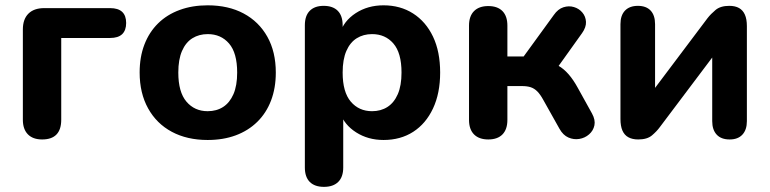

<svg xmlns="http://www.w3.org/2000/svg" viewBox="-20 -521 2923 729"><path d="M140 8.5Q105 8.5 85.9 -10.9Q66.8 -30.4 66.8 -66.5V-409Q66.8 -448.2 87.9 -469.2Q109 -490.2 148 -490.2H398Q428.5 -490.2 443.8 -476Q459 -461.8 459 -433.8Q459 -405.8 443.8 -391.2Q428.5 -376.8 398 -376.8H212.5V-66.5Q212.5 8.5 140 8.5Z M768.4 10.5Q690.5 10.5 632.5 -20.5Q574.5 -51.5 542.4 -109.4Q510.2 -167.3 510.2 -245.8Q510.2 -304.8 528.3 -351.8Q546.3 -398.8 580.3 -432.3Q614.4 -465.8 662.2 -483.2Q709.9 -500.8 768.4 -500.8Q847.2 -500.8 905.1 -469.8Q963 -438.8 995.1 -381.5Q1027.2 -324.2 1027.2 -245.6Q1027.2 -186.6 1009.1 -139.2Q991 -91.8 956.8 -58.3Q922.6 -24.8 875 -7.1Q827.5 10.5 768.4 10.5ZM768.5 -98.8Q802.1 -98.8 827.2 -114.9Q852.2 -131 866.4 -163.5Q880.5 -196 880.5 -245.4Q880.5 -320.2 849.6 -355.9Q818.8 -391.5 768.8 -391.5Q735.8 -391.5 710.5 -375.8Q685.2 -360 671.1 -327.6Q657 -295.2 657 -245.6Q657 -171.5 687.9 -135.1Q718.8 -98.8 768.5 -98.8Z M1210 188.5Q1175 188.5 1156.2 169.8Q1137.5 151 1137.5 115V-425.2Q1137.5 -461.2 1156.1 -480Q1174.8 -498.8 1208.8 -498.8Q1243.8 -498.8 1262.4 -480Q1281 -461.2 1281 -425.2V-355.2L1270 -392.8Q1284.8 -441.2 1330.5 -471Q1376.2 -500.8 1436.2 -500.8Q1500 -500.8 1548.5 -469.8Q1597 -438.8 1624.1 -381.9Q1651.2 -325 1651.2 -245.5Q1651.2 -167 1624.1 -109.2Q1597 -51.5 1548.9 -20.5Q1500.8 10.5 1436.2 10.5Q1377.5 10.5 1332.2 -18.4Q1287 -47.2 1271.2 -93.2H1283.2V115Q1283.2 151 1264.1 169.8Q1245 188.5 1210 188.5ZM1392.8 -98.8Q1426 -98.8 1451.1 -114.9Q1476.2 -131 1490.4 -163.5Q1504.5 -196 1504.5 -245.5Q1504.5 -320.2 1473.6 -355.9Q1442.8 -391.5 1392.8 -391.5Q1359.8 -391.5 1334.5 -375.8Q1309.2 -360 1295.1 -327.6Q1281 -295.2 1281 -245.5Q1281 -171.5 1311.9 -135.1Q1342.8 -98.8 1392.8 -98.8Z M1834 8.5Q1799 8.5 1779.9 -10.6Q1760.8 -29.8 1760.8 -65.8V-423.8Q1760.8 -459.8 1779.9 -478.9Q1799 -498 1834 -498Q1869 -498 1887.8 -478.9Q1906.5 -459.8 1906.5 -423.8V-306.5H1968.2L2082.8 -464.2Q2098.5 -486.8 2119.2 -493.4Q2140 -500 2159.2 -494.2Q2178.5 -488.5 2191.1 -473.5Q2203.8 -458.5 2204.9 -438.1Q2206 -417.8 2190 -395.2L2079.8 -241L2050.5 -287.8Q2077.2 -284.8 2099 -272.2Q2120.8 -259.8 2139 -238.8Q2157.2 -217.8 2173.2 -188.5L2227.8 -90Q2241.2 -65.5 2236.9 -45Q2232.5 -24.5 2216.6 -10.8Q2200.8 3 2179.6 6.5Q2158.5 10 2138.1 1.1Q2117.8 -7.8 2104.2 -32.2L2042.5 -142.2Q2031.2 -162.8 2020 -174Q2008.8 -185.2 1995 -189.8Q1981.2 -194.2 1962 -194.2H1906.5V-65.8Q1906.5 -29.8 1887.8 -10.6Q1869 8.5 1834 8.5Z M2403.2 8.5Q2381 8.5 2365.9 0.2Q2350.8 -8 2343.2 -25.4Q2335.8 -42.8 2335.8 -69.2V-429.2Q2335.8 -462.8 2353.1 -480.8Q2370.5 -498.8 2402 -498.8Q2433.5 -498.8 2450.4 -480.8Q2467.2 -462.8 2467.2 -429.2V-151.8H2440.5L2666.5 -452.2Q2678.8 -468 2697.2 -483.4Q2715.8 -498.8 2749 -498.8Q2771.5 -498.8 2786.1 -490.5Q2800.8 -482.2 2808.2 -465.4Q2815.8 -448.5 2815.8 -421.8V-61Q2815.8 -28.2 2798.9 -9.9Q2782 8.5 2750.5 8.5Q2718 8.5 2701.1 -9.9Q2684.2 -28.2 2684.2 -61V-339.2H2711.8L2485 -38Q2473.5 -22.2 2455.4 -6.9Q2437.2 8.5 2403.2 8.5Z"/></svg>

Font: Nunito ExtraLight
Style: Regular
Weight: 200
Designer: Vernon Adams
Foundry: Vernon Adams
Version: Version 3.602;April 4, 2023;FontCreator 14.0.0.2856 64-bit